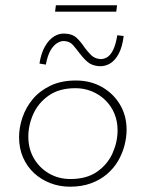

<svg xmlns="http://www.w3.org/2000/svg" viewBox="-20 -698 551 725"><path d="M244 7Q205 7 170 -6.5Q135 -20 108.5 -44.5Q82 -69 67 -103.5Q52 -138 52 -180Q52 -217 65 -255Q78 -293 104 -324Q130 -355 170.5 -374.5Q211 -394 267 -394Q321 -394 364 -370Q407 -346 432.5 -304Q458 -262 458 -208Q458 -179 450 -148.5Q442 -118 426 -90.5Q410 -63 384.5 -41Q359 -19 324 -6Q289 7 244 7ZM246 -22Q307 -22 346.5 -49.5Q386 -77 405 -119.5Q424 -162 424 -206Q424 -240 412 -269Q400 -298 378 -319.5Q356 -341 327 -353Q298 -365 265 -365Q204 -365 164.5 -337.5Q125 -310 106 -268Q87 -226 87 -182Q87 -136 108 -100Q129 -64 165 -43Q201 -22 246 -22ZM355 -448Q326 -450 309 -465.5Q292 -481 278 -500Q267 -515 255 -528.5Q243 -542 222 -543Q211 -544 197 -536Q183 -528 171.5 -509Q160 -490 153 -454L129 -458Q135 -497 150 -523Q165 -549 185 -561Q205 -573 226 -571Q254 -570 270.5 -554Q287 -538 299 -519Q311 -503 324 -490Q337 -477 358 -475Q371 -474 384 -481.5Q397 -489 407 -509Q417 -529 423 -565L447 -562Q442 -521 428.5 -495.5Q415 -470 396 -458.5Q377 -447 355 -448ZM191 -678H422L419 -654H188Z"/></svg>

Font: Josefin Sans Thin ExtraLight
Style: Italic
Weight: 250
Italic angle: -7°
Version: Version 2.000